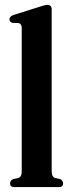

<svg xmlns="http://www.w3.org/2000/svg" viewBox="-20 -762 289 782"><path d="M190.5 -723.5V-64Q190.5 -41 205 -37L225.5 -32.5Q237 -26.5 237 -15.5Q237 0 220 0H38.5Q21 0 21 -15.5Q21 -26.5 33.5 -32.5L54 -37Q68.5 -41 68.5 -64V-648Q68.5 -664.5 56.5 -668L30.5 -669Q18.5 -673 18.5 -683.5Q18.5 -695 35 -701L143 -735Q155 -739 161.2 -740.5Q167.5 -742 173 -742Q190.5 -742 190.5 -723.5Z"/></svg>

Font: Fraunces 144pt S050 SemiBold
Style: Regular
Weight: 600
Version: Version 1.000; ttfautohint (v1.8.3)